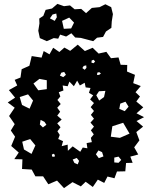

<svg xmlns="http://www.w3.org/2000/svg" viewBox="-20 -952 782 993"><path d="M355 -10 311 21 275 -18 230 1 203 -40H163L144 -75L94 -78L96 -128L54 -129L77 -163L38 -197L58 -245L36 -277L56 -310L27 -352L56 -395L20 -422L58 -447L26 -486L69 -510L56 -539L86 -551L92 -594L132 -612L144 -662L195 -654L206 -688L236 -671L255 -705L287 -683L313 -706L343 -689L382 -721L419 -688L459 -705L490 -675L530 -684L554 -651L593 -655L604 -617L638 -616L637 -582L678 -565L669 -522L708 -507L681 -475L704 -453L685 -427L721 -397L686 -366L725 -346L686 -326L720 -297L685 -269L701 -226L674 -190L695 -153L654 -142L666 -110L632 -109L628 -66L585 -65L572 -30L536 -39L519 -6L486 -23L460 15L423 -12L398 12ZM472 -634 464 -643 454 -639 453 -628 464 -625ZM426 -614 413 -611 406 -600 418 -591 427 -601ZM312 -580 297 -576 290 -561 307 -553 321 -565ZM493 -579 483 -576 482 -564 493 -565 502 -572ZM222 -537 184 -544 153 -520 178 -485 222 -491ZM395 -167 408 -189 432 -185 428 -212 455 -217 450 -239 465 -257 450 -278 466 -297 448 -318 466 -338 450 -358 466 -378 449 -398 466 -419 446 -438 462 -459 440 -472 448 -497 423 -500 418 -524 393 -510 379 -535 362 -506 339 -530 330 -506 304 -510 308 -484 284 -475 292 -453 277 -435 294 -414 276 -395 291 -374 276 -354 299 -334 276 -314 293 -294 277 -273 289 -254 281 -233 306 -222 299 -196 330 -204 331 -172 356 -195ZM525 -482 492 -480 478 -459 493 -432 518 -450ZM151 -432 125 -464 82 -450 94 -409 133 -390ZM629 -426 602 -416 597 -389 625 -377 645 -400ZM210 -322 190 -332 186 -308 202 -293 220 -307ZM617 -317 561 -299 553 -245 600 -239 650 -261ZM163 -200 136 -233 95 -219 104 -179 143 -156ZM508 -165 489 -174 476 -154 491 -134 515 -143ZM264 -151 256 -157 248 -152 250 -142 262 -141ZM593 -142 571 -137V-112L593 -110L607 -125ZM389 -120 377 -135 356 -127 365 -109 382 -102ZM398 -756 369 -758 349 -780 322 -763 291 -773 281 -752 258 -755 222 -739 186 -755 178 -793 184 -831 183 -856 204 -870 216 -901 249 -908 277 -932 311 -920 342 -924 366 -904 400 -906 425 -884 455 -911 495 -915 525 -930 555 -915 564 -879 558 -841 556 -808 528 -789 513 -761 482 -757 462 -739ZM271 -882 252 -877 238 -857 263 -844 274 -863ZM363 -835 338 -861 301 -844 310 -803 348 -805Z"/></svg>

Font: Rubik Gemstones
Style: Regular
Weight: 400
Designer: Hubert and Fischer, NaN
Foundry: Hubert and Fischer, NaN
Version: Version 2.200